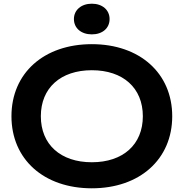

<svg xmlns="http://www.w3.org/2000/svg" viewBox="-20 -1004 994 1039"><path d="M477 15C736 15 912 -142 912 -375C912 -608 736 -765 477 -765C217 -765 42 -608 42 -375C42 -142 217 15 477 15ZM477 -126C308 -126 201 -222 201 -375C201 -528 308 -624 477 -624C646 -624 753 -528 753 -375C753 -222 646 -126 477 -126ZM477 -818C534 -818 573 -851 573 -901C573 -950 534 -984 477 -984C420 -984 380 -950 380 -901C380 -851 420 -818 477 -818Z"/></svg>

Font: Bounded Med
Style: Regular
Weight: 500
Designer: Vlad Churkin
Version: Version 3.0